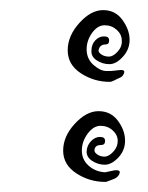

<svg xmlns="http://www.w3.org/2000/svg" viewBox="-20 -362 293 380"><path d="M161 -262Q161 -274 168.5 -282Q176 -290 186 -290Q196 -290 196 -282Q196 -274 189 -274Q177 -274 175 -262Q175 -258 181 -254Q187 -250 195.5 -250Q204 -250 213 -260Q222 -270 221 -282Q221 -294 211 -303Q201 -312 187 -312Q173 -312 162 -296.5Q151 -281 151.5 -263Q152 -245 165 -233.5Q178 -222 189.5 -221.5Q201 -221 214 -223Q227 -225 226 -219Q224 -211 218 -208.5Q212 -206 206.5 -203Q201 -200 197 -200Q166 -200 140 -217Q114 -234 114 -262.5Q114 -291 137 -316.5Q160 -342 184 -342Q208 -342 222 -323Q236 -304 236.5 -284.5Q237 -265 223.5 -250Q210 -235 196.5 -235Q183 -235 171.5 -242.5Q160 -250 161 -262ZM206 -8 190 -2Q189 -2 188 -2Q157 -2 131 -19Q105 -36 105 -64Q105 -92 128 -117Q151 -142 175 -142Q199 -142 213 -123.5Q227 -105 227.5 -85Q228 -65 214.5 -50.5Q201 -36 187.5 -36Q174 -36 162.5 -43.5Q151 -51 151.5 -62.5Q152 -74 160 -82.5Q168 -91 178 -91Q188 -91 188 -83Q188 -75 180 -75Q167 -75 167 -64Q167 -60 173 -56Q179 -52 187 -52Q195 -52 204 -61.5Q213 -71 213 -83Q213 -95 203 -104Q193 -113 179 -113Q165 -113 153.5 -97.5Q142 -82 142 -64Q142 -46 155.5 -34Q169 -22 188 -21L207 -25Q218 -26 217 -20Q215 -12 206 -8Z"/></svg>

Font: Ruge Boogie
Style: Regular
Weight: 400
Version: Version 1.003